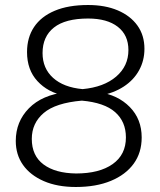

<svg xmlns="http://www.w3.org/2000/svg" viewBox="-20 -740 640 767"><path d="M283 7Q209 7 155 -16.5Q101 -40 72 -81Q43 -122 43 -177Q43 -254 95.5 -307.5Q148 -361 244 -372L237 -358Q171 -371 129.5 -416Q88 -461 88 -532Q88 -590 116 -632Q144 -674 198.5 -697Q253 -720 332 -720Q400 -720 450.5 -698.5Q501 -677 529 -638Q557 -599 557 -545Q557 -498 535.5 -459Q514 -420 474 -394Q434 -368 380 -358L374 -372Q451 -361 498.5 -312.5Q546 -264 546 -191Q546 -130 514 -86Q482 -42 423 -17.5Q364 7 283 7ZM284 -47Q377 -47 430 -84.5Q483 -122 483 -191Q483 -254 440 -292Q397 -330 307 -338Q202 -329 154.5 -288.5Q107 -248 107 -185Q107 -118 154 -83Q201 -48 284 -47ZM310 -384Q395 -392 444 -434Q493 -476 493 -540Q493 -600 450.5 -633Q408 -666 332 -666Q241 -666 195.5 -630Q150 -594 150 -528Q150 -467 192 -429Q234 -391 310 -384Z"/></svg>

Font: Muli Light
Style: Italic
Weight: 300
Italic angle: -4.541°
Designer: Vernon Adams
Foundry: Vernon Adams
Version: Version 2.100; ttfautohint (v1.8.1.43-b0c9)